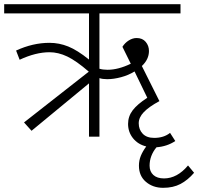

<svg xmlns="http://www.w3.org/2000/svg" viewBox="-40 -654 949 919"><path d="M889 173Q859 208 824 226.5Q789 245 741 245Q692 245 658.5 216.5Q625 188 625 139Q625 114 634 92Q643 70 660 47Q620 37 596.5 7.5Q573 -22 573 -61Q573 -97 595 -126Q617 -155 665 -186L604 -312Q575 -294 539.5 -284.5Q504 -275 473 -275Q451 -275 436 -280V0H386V-255L111 -28L75 -68L385 -311Q325 -363 282 -383.5Q239 -404 197 -404Q131 -404 54 -368L37 -412Q117 -449 197 -449Q243 -449 286.5 -431.5Q330 -414 386 -369V-590H-20V-634H824V-590H436V-325Q452 -320 475 -320Q526 -320 586 -349L546 -430Q558 -449 576.5 -460.5Q595 -472 614 -472Q642 -472 657.5 -453.5Q673 -435 673 -410Q673 -370 639 -338L723 -170Q673 -143 648.5 -117.5Q624 -92 624 -64Q624 -34 643 -14Q662 6 698 6Q744 6 774 -18L799 21Q760 47 709 51Q676 91 676 139Q676 167 694 183.5Q712 200 745 200Q808 200 860 138Z"/></svg>

Font: Martel Sans ExtraLight
Style: Regular
Weight: 275
Designer: Dan Reynolds and Mathieu Réguer
Foundry: Dan Reynolds and Mathieu Réguer
Version: Version 1.002; ttfautohint (v1.1) -l 5 -r 5 -G 72 -x 0 -D la